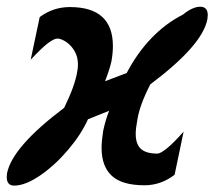

<svg xmlns="http://www.w3.org/2000/svg" viewBox="-32 -552 652 585"><path d="M282.5 -154Q277.5 -122.5 277.5 -101.5Q277.5 -45 308.8 -16.2Q340 12.5 408.5 12.5Q458 12.5 500 -19.5L527.5 -151Q497.5 -117 477.2 -100.5Q457 -84 447.5 -84Q413 -84 397.2 -98.5Q381.5 -113 381.5 -144Q381.5 -161 386 -183.5Q392 -229 426 -295Q585.5 -414.5 600 -494L601 -506Q601 -531.5 578 -531.5Q566 -531.5 552.2 -525Q538.5 -518.5 525.5 -507.5Q473.5 -481.5 429.5 -435.8Q385.5 -390 354 -329.5L288 -304.5Q302 -340.5 307.5 -365Q312 -390.5 312 -411.5Q312 -530.5 181 -530.5Q130 -530.5 89 -500L61.5 -370Q94 -405 113.2 -419.8Q132.5 -434.5 143 -434.5Q153.5 -434.5 168.5 -425Q183.5 -415.5 194.5 -397.5Q205.5 -379.5 205.5 -355.5Q205.5 -344.5 203.5 -335Q197 -292 163.5 -223.5Q6 -105 -10.5 -24.5Q-11.5 -16.5 -11.5 -13Q-11.5 13.5 11 13.5Q45 13.5 90 -17.2Q135 -48 175.2 -95.2Q215.5 -142.5 236 -188.5L300.5 -214.5Q289.5 -186.5 282.5 -154Z"/></svg>

Font: JuliaMono ExtraBold
Style: Italic
Weight: 800
Italic angle: -9°
Monospace: yes
Designer: cormullion
Foundry: corm
Version: Version 0.057; ttfautohint (v1.8.4)